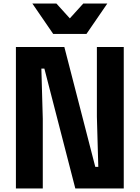

<svg xmlns="http://www.w3.org/2000/svg" viewBox="-20 -1066 790 1086"><path d="M70 0V-800H344L519 -122H536L528 -406V-800H680V0H406L231 -678H214L222 -394V0ZM587 -1046 469 -874H281L163 -1046H299L424 -908H326L451 -1046Z"/></svg>

Font: Martian Mono SemiExpanded
Style: Bold
Weight: 700
Width: 6
Designer: Roman Shamin
Foundry: Evil Martians
Version: Version 1.000